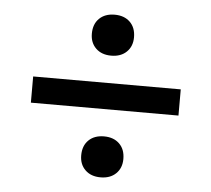

<svg xmlns="http://www.w3.org/2000/svg" viewBox="-44 -637 699 635"><g transform="rotate(5 305.5 -320.0)"><path d="M551 -363V-276H61V-363ZM312 -50Q280 -50 261 -68.5Q242 -87 242 -117Q242 -149 261 -167.5Q280 -186 312 -186Q344 -186 363 -167.5Q382 -149 382 -117Q382 -87 363 -68.5Q344 -50 312 -50ZM312 -454Q280 -454 261 -472.5Q242 -491 242 -521Q242 -553 261 -571.5Q280 -590 312 -590Q344 -590 363 -571.5Q382 -553 382 -521Q382 -491 363 -472.5Q344 -454 312 -454Z"/></g></svg>

Font: Kantumruy Pro Medium
Style: Regular
Weight: 500
Designer: Sovichet Tep
Foundry: Sovichet Tep
Version: Version 1.002